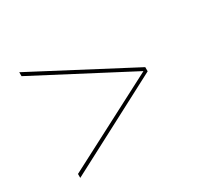

<svg xmlns="http://www.w3.org/2000/svg" viewBox="-110 -703 793 760"><g transform="rotate(-30 287.0 -323.5)"><path d="M56 -565 498 -333V-314L56 -82V-100L484 -323L56 -547Z"/></g></svg>

Font: Prodigy Sans Thin
Style: Regular
Weight: 100
Designer: Wei Huang
Foundry: Wei Huang
Version: Version 1.003; ttfautohint (v1.8.3)